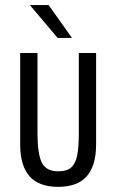

<svg xmlns="http://www.w3.org/2000/svg" viewBox="-20 -725 456 753"><path d="M95.7 -33.7Q59.1 -75.7 59.1 -159.2V-517.1H127V-205.1Q127 -122.6 143.6 -87.9Q160.2 -53.2 209 -53.2Q242.2 -53.2 258.8 -67.9Q275.9 -83 282.7 -115.2Q289.1 -146.5 289.1 -205.1V-517.1H356.9V-159.2Q356.9 -75.2 320.3 -33.7Q283.7 7.8 208 7.8Q132.3 7.8 95.7 -33.7ZM206.1 -576.2 97.2 -705.1H170.9L262.2 -576.2Z"/></svg>

Font: D-DIN Condensed
Style: Regular
Weight: 400
Width: 3
Designer: Charles Nix
Foundry: Datto Inc.
Version: Version 1.00